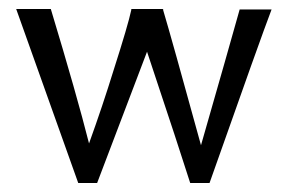

<svg xmlns="http://www.w3.org/2000/svg" viewBox="-20 -407 640 427"><path d="M513 -386H584Q561 -326 446 0H403Q381 -70 307 -292L196 0H154L16 -387H93Q151 -195 178 -88Q208 -171 233 -252Q265 -352 272 -385V-387H343L342 -386H343V-385V-384Q361 -324 427 -84Q489 -300 513 -386Z"/></svg>

Font: GFS Neohellenic Rg
Style: Regular
Weight: 400
Designer: Takis Katsoulidis and George D. Matthiopoulos
Foundry: Takis Katsoulidis and George D. Matthiopoulos
Version: Version 1.0